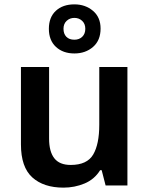

<svg xmlns="http://www.w3.org/2000/svg" viewBox="-20 -850 684 880"><path d="M564 -543V0H464L446 -70H439Q413 -28 367.5 -9Q322 10 271 10Q180 10 128 -37Q76 -84 76 -188V-543H205V-215Q205 -155 229 -124.5Q253 -94 304 -94Q379 -94 407 -141.5Q435 -189 435 -278V-543ZM321 -605Q269 -605 236.5 -635Q204 -665 204 -718Q204 -771 236 -800.5Q268 -830 321 -830Q371 -830 406 -800.5Q441 -771 441 -719Q441 -665 406.5 -635Q372 -605 321 -605ZM321 -668Q343 -668 357 -681.5Q371 -695 371 -718Q371 -741 356.5 -754.5Q342 -768 321 -768Q300 -768 285.5 -754.5Q271 -741 271 -718Q271 -695 284 -681.5Q297 -668 321 -668Z"/></svg>

Font: Noto Sans Adlam SemiBold
Style: Regular
Weight: 600
Version: Version 3.001